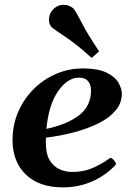

<svg xmlns="http://www.w3.org/2000/svg" viewBox="-20 -788 571 822"><path d="M501.5 -386.7Q501.5 -346.7 475.1 -315.2Q448.7 -283.7 403.1 -260.7Q357.4 -237.8 299.1 -222.2Q240.7 -206.5 176.8 -198.7Q176.3 -193.4 176.3 -187.5Q176.3 -181.6 176.3 -175.8Q176.3 -128.9 192.9 -101.8Q209.5 -74.7 235.4 -63.2Q261.2 -51.8 288.6 -51.8Q334 -51.8 370.8 -66.4Q407.7 -81.1 446.8 -108.4Q449.2 -109.9 451.2 -111.3Q453.1 -112.8 455.6 -111.8Q459.5 -110.8 467 -102.8Q474.6 -94.7 475.6 -89.4Q475.6 -88.4 476.1 -87.9Q476.6 -87.4 476.6 -86.4Q476.6 -84.5 475.3 -83Q474.1 -81.5 473.1 -80.1Q430.7 -35.6 373 -10.7Q315.4 14.2 249.5 14.2Q147 14.2 90.3 -41Q33.7 -96.2 33.7 -188Q33.7 -253.4 58.1 -309.3Q82.5 -365.2 124.5 -407Q166.5 -448.7 220.7 -471.9Q274.9 -495.1 335 -495.1Q397.9 -495.1 434.6 -477.8Q471.2 -460.4 486.3 -435.1Q501.5 -409.7 501.5 -386.7ZM317.4 -455.6Q269.5 -455.6 229 -397.9Q188.5 -340.3 178.7 -236.3Q268.1 -255.4 319.1 -294.9Q370.1 -334.5 369.6 -401.9Q369.6 -424.8 357.2 -440.2Q344.7 -455.6 317.4 -455.6ZM372.6 -540Q306.6 -599.6 259.3 -630.6Q211.9 -661.6 201.7 -671.4Q189.5 -683.1 189.5 -704.1Q189.5 -715.8 194.6 -728.5Q199.7 -741.2 211.4 -751.5Q229 -767.6 252 -767.6Q265.1 -767.6 277.1 -762.5Q289.1 -757.3 295.4 -750Q305.2 -739.3 331.1 -688.5Q356.9 -637.7 404.3 -568.4Z"/></svg>

Font: Gelasio SemiBold
Style: Italic
Weight: 600
Italic angle: -8.5°
Designer: Eben Sorkin
Foundry: Eben Sorkin
Version: Version 1.008